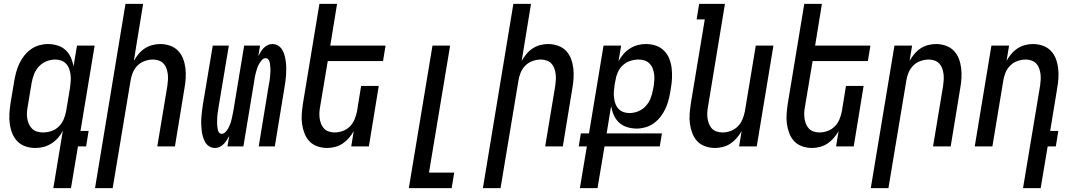

<svg xmlns="http://www.w3.org/2000/svg" viewBox="-20 -755 5540 990"><path d="M201 -72Q223 -72 244.5 -79Q266 -86 282.5 -102Q299 -118 308 -139Q317 -160 321 -182L341 -302Q343 -318 344.5 -335Q346 -352 344 -368Q342 -384 337 -399Q332 -414 321.5 -425.5Q311 -437 296 -442.5Q281 -448 265 -448Q242 -448 219.5 -439Q197 -430 180.5 -412Q164 -394 155.5 -372Q147 -350 143 -327L123 -207Q120 -192 119 -176Q118 -160 120.5 -144.5Q123 -129 129 -115.5Q135 -102 145.5 -91.5Q156 -81 171 -76.5Q186 -72 201 -72ZM255 215 304 -81Q294 -61 279 -44Q264 -27 245 -15Q226 -3 205 2.5Q184 8 163 8Q136 8 112 0Q88 -8 70.5 -25.5Q53 -43 43.5 -66.5Q34 -90 30.5 -115.5Q27 -141 28.5 -167.5Q30 -194 34 -221L54 -341Q58 -363 64 -385Q70 -407 80 -428Q90 -449 105 -468Q120 -487 139.5 -501Q159 -515 182 -521.5Q205 -528 227 -528Q252 -528 276.5 -520.5Q301 -513 318 -497Q335 -481 345 -459Q355 -437 359 -412L377 -520H468L395 -80H437L424 0H382L346 215Z M470 215 627 -735H718L670 -441Q680 -459 694 -476Q708 -493 726 -505Q744 -517 765 -522.5Q786 -528 806 -528Q832 -528 856.5 -519.5Q881 -511 898 -493.5Q915 -476 924 -452.5Q933 -429 936 -404Q939 -379 937.5 -352.5Q936 -326 931 -299L882 0H791L843 -313Q845 -328 846 -343.5Q847 -359 845 -374Q843 -389 838 -403Q833 -417 823 -427.5Q813 -438 798.5 -443Q784 -448 769 -448Q748 -448 726.5 -440.5Q705 -433 689 -417Q673 -401 664.5 -380Q656 -359 653 -338L561 215Z M1089 8Q1072 8 1058.5 -0.5Q1045 -9 1037.5 -23Q1030 -37 1025.5 -53Q1021 -69 1019.5 -85.5Q1018 -102 1017.5 -118.5Q1017 -135 1018.5 -152Q1020 -169 1022 -186Q1024 -203 1027 -221L1077 -520H1160L1108 -209Q1107 -201 1105.5 -193Q1104 -185 1103 -177Q1102 -169 1101 -161Q1100 -153 1100 -145.5Q1100 -138 1099.5 -130Q1099 -122 1099.5 -114.5Q1100 -107 1101 -99Q1102 -91 1103.5 -84Q1105 -77 1110 -71Q1115 -65 1123 -65Q1134 -65 1143 -74.5Q1152 -84 1157.5 -94.5Q1163 -105 1167 -115.5Q1171 -126 1173.5 -137Q1176 -148 1178.5 -159.5Q1181 -171 1183 -182L1239 -520H1321L1312 -466Q1318 -477 1324.5 -488Q1331 -499 1340 -508Q1349 -517 1360.5 -522.5Q1372 -528 1384 -528Q1401 -528 1414.5 -519.5Q1428 -511 1436 -497Q1444 -483 1448 -467Q1452 -451 1454 -434.5Q1456 -418 1456 -401.5Q1456 -385 1455 -368Q1454 -351 1451.5 -334Q1449 -317 1446 -299L1397 0H1314L1365 -311Q1367 -319 1368 -327Q1369 -335 1370.5 -343Q1372 -351 1372.5 -359Q1373 -367 1373.5 -374.5Q1374 -382 1374.5 -390Q1375 -398 1374 -405.5Q1373 -413 1372.5 -421Q1372 -429 1370 -436Q1368 -443 1363 -449Q1358 -455 1350 -455Q1339 -455 1330.5 -445.5Q1322 -436 1316 -425.5Q1310 -415 1306.5 -404.5Q1303 -394 1300 -383Q1297 -372 1294.5 -360.5Q1292 -349 1291 -338L1235 0H1153L1162 -54Q1156 -43 1149 -32Q1142 -21 1133 -12Q1124 -3 1112.5 2.5Q1101 8 1089 8Z M1667 8Q1641 8 1616.5 -0.5Q1592 -9 1575.5 -26.5Q1559 -44 1550 -67.5Q1541 -91 1537.5 -116Q1534 -141 1536 -167.5Q1538 -194 1542 -221L1627 -735H1718L1683 -520H1968L1955 -440H1670L1631 -207Q1628 -192 1627 -176.5Q1626 -161 1628 -146Q1630 -131 1635.5 -117Q1641 -103 1650.5 -92.5Q1660 -82 1675 -77Q1690 -72 1705 -72Q1726 -72 1747 -79.5Q1768 -87 1784 -103Q1800 -119 1808.5 -140Q1817 -161 1821 -182L1842 -312H1933L1882 0H1791L1804 -79Q1794 -61 1779.5 -44Q1765 -27 1747 -15Q1729 -3 1708 2.5Q1687 8 1667 8Z M2088 215 2210 -520H2301L2192 135H2322L2309 215Z M2470 215 2627 -735H2718L2670 -441Q2680 -459 2694 -476Q2708 -493 2726 -505Q2744 -517 2765 -522.5Q2786 -528 2806 -528Q2832 -528 2856.5 -519.5Q2881 -511 2898 -493.5Q2915 -476 2924 -452.5Q2933 -429 2936 -404Q2939 -379 2937.5 -352.5Q2936 -326 2931 -299L2882 0H2791L2843 -313Q2845 -328 2846 -343.5Q2847 -359 2845 -374Q2843 -389 2838 -403Q2833 -417 2823 -427.5Q2813 -438 2798.5 -443Q2784 -448 2769 -448Q2748 -448 2726.5 -440.5Q2705 -433 2689 -417Q2673 -401 2664.5 -380Q2656 -359 2653 -338L2561 215Z M2970 215 3006 0H2964L2975 -67H3017L3092 -520H3183L3169 -439Q3180 -459 3194.5 -476Q3209 -493 3228 -505Q3247 -517 3268 -522.5Q3289 -528 3310 -528Q3337 -528 3361 -520Q3385 -512 3403 -494.5Q3421 -477 3430.5 -453.5Q3440 -430 3443 -404.5Q3446 -379 3445 -352.5Q3444 -326 3439 -299L3436 -280Q3432 -257 3426 -235Q3420 -213 3410 -192Q3400 -171 3385 -152Q3370 -133 3350.5 -119Q3331 -105 3308 -98.5Q3285 -92 3263 -92Q3238 -92 3213.5 -99.5Q3189 -107 3172 -123Q3155 -139 3145 -161.5Q3135 -184 3131 -208L3108 -67H3393L3382 0H3097L3061 215ZM3225 -172Q3248 -172 3270.5 -181Q3293 -190 3309.5 -208Q3326 -226 3334.5 -248Q3343 -270 3347 -293L3351 -313Q3353 -328 3354 -344Q3355 -360 3352.5 -375.5Q3350 -391 3344.5 -404.5Q3339 -418 3328 -428.5Q3317 -439 3302.5 -443.5Q3288 -448 3273 -448Q3251 -448 3229.5 -441Q3208 -434 3191 -418Q3174 -402 3165 -381Q3156 -360 3153 -338L3149 -318Q3147 -302 3145.5 -285Q3144 -268 3146 -252Q3148 -236 3153 -221Q3158 -206 3168.5 -194.5Q3179 -183 3194 -177.5Q3209 -172 3225 -172Z M3667 8Q3641 8 3616.5 -0.5Q3592 -9 3575.5 -26.5Q3559 -44 3550 -67.5Q3541 -91 3537.5 -116Q3534 -141 3536 -167.5Q3538 -194 3542 -221L3614 -655H3572L3585 -735H3718L3631 -207Q3628 -192 3627 -176.5Q3626 -161 3628 -146Q3630 -131 3635.5 -117Q3641 -103 3650.5 -92.5Q3660 -82 3675 -77Q3690 -72 3705 -72Q3726 -72 3747 -79.5Q3768 -87 3784 -103Q3800 -119 3808.5 -140Q3817 -161 3821 -182L3877 -520H3968L3882 0H3791L3804 -79Q3794 -61 3779.5 -44Q3765 -27 3747 -15Q3729 -3 3708 2.5Q3687 8 3667 8Z M4167 8Q4141 8 4116.5 -0.5Q4092 -9 4075.5 -26.5Q4059 -44 4050 -67.5Q4041 -91 4037.5 -116Q4034 -141 4036 -167.5Q4038 -194 4042 -221L4127 -735H4218L4183 -520H4468L4455 -440H4170L4131 -207Q4128 -192 4127 -176.5Q4126 -161 4128 -146Q4130 -131 4135.5 -117Q4141 -103 4150.5 -92.5Q4160 -82 4175 -77Q4190 -72 4205 -72Q4226 -72 4247 -79.5Q4268 -87 4284 -103Q4300 -119 4308.5 -140Q4317 -161 4321 -182L4342 -312H4433L4382 0H4291L4304 -79Q4294 -61 4279.5 -44Q4265 -27 4247 -15Q4229 -3 4208 2.5Q4187 8 4167 8Z M4470 215 4592 -520H4683L4670 -441Q4680 -459 4694 -476Q4708 -493 4726 -505Q4744 -517 4765 -522.5Q4786 -528 4806 -528Q4832 -528 4856.5 -519.5Q4881 -511 4898 -493.5Q4915 -476 4924 -452.5Q4933 -429 4936 -404Q4939 -379 4937.5 -352.5Q4936 -326 4931 -299L4882 0H4791L4843 -313Q4845 -328 4846 -343.5Q4847 -359 4845 -374Q4843 -389 4838 -403Q4833 -417 4823 -427.5Q4813 -438 4798.5 -443Q4784 -448 4769 -448Q4748 -448 4726.5 -440.5Q4705 -433 4689 -417Q4673 -401 4664.5 -380Q4656 -359 4653 -338L4561 215Z M5255 215 5343 -313Q5345 -328 5346 -343.5Q5347 -359 5345 -374Q5343 -389 5338 -403Q5333 -417 5323 -427.5Q5313 -438 5298.5 -443Q5284 -448 5269 -448Q5248 -448 5226.5 -440.5Q5205 -433 5189 -417Q5173 -401 5164.5 -380Q5156 -359 5153 -338L5097 0H5006L5092 -520H5183L5170 -441Q5180 -459 5194 -476Q5208 -493 5226 -505Q5244 -517 5265 -522.5Q5286 -528 5306 -528Q5332 -528 5356.5 -519.5Q5381 -511 5398 -493.5Q5415 -476 5424 -452.5Q5433 -429 5436 -404Q5439 -379 5437.5 -352.5Q5436 -326 5431 -299L5395 -80H5437L5424 0H5382L5346 215Z"/></svg>

Font: Iosevka Medium
Style: Italic
Weight: 500
Italic angle: -9°
Monospace: yes
Designer: Belleve Invis
Foundry: Belleve Invis
Version: Version 32.5.0; ttfautohint (v1.8.4)